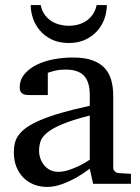

<svg xmlns="http://www.w3.org/2000/svg" viewBox="-20 -719 549 751"><path d="M331.1 -267.1Q263.7 -250 224.1 -233.4Q184.6 -216.8 164.3 -200Q144 -183.1 138.4 -165.8Q132.8 -148.4 132.8 -129.9Q132.8 -114.3 137.9 -99.4Q143.1 -84.5 152.6 -72.8Q162.1 -61 176 -54Q189.9 -46.9 208 -46.9Q228 -46.9 249.8 -54.2Q271.5 -61.5 289.6 -70.3Q310.5 -80.6 331.1 -94.2ZM344.2 0 331.1 -59.1Q304.7 -39.1 276.9 -23.4Q264.6 -16.6 251 -10.3Q237.3 -3.9 222.9 1.2Q208.5 6.3 193.6 9.3Q178.7 12.2 164.1 12.2Q136.7 12.2 113 2.9Q89.4 -6.3 71.8 -23.9Q54.2 -41.5 44.2 -66.4Q34.2 -91.3 34.2 -123Q34.2 -141.6 37.8 -158.2Q41.5 -174.8 52.7 -190.4Q64 -206.1 84.2 -220.5Q104.5 -234.9 137.5 -249Q170.4 -263.2 218 -277.1Q265.6 -291 331.1 -305.2V-348.1Q331.1 -398.4 308.6 -422.6Q286.1 -446.8 237.8 -446.8Q211.4 -446.8 192.9 -441.9Q174.3 -437 167 -434.1V-347.2H94.2Q87.4 -347.2 80.8 -348.1Q74.2 -349.1 68.8 -352.3Q63.5 -355.5 60.3 -361.1Q57.1 -366.7 57.1 -376Q57.1 -406.7 75.7 -429Q94.2 -451.2 124 -465.8Q153.8 -480.5 190.9 -487.3Q228 -494.1 265.1 -494.1Q311.5 -494.1 342 -482.9Q372.6 -471.7 390.4 -451.7Q408.2 -431.6 415.5 -404.3Q422.9 -377 422.9 -344.2V-64Q422.9 -54.7 429 -48.8Q435.1 -43 443.8 -42L492.2 -39.1V0ZM397.9 -699.2Q397.9 -672.9 388.7 -646.2Q379.4 -619.6 360.6 -598.4Q341.8 -577.1 314 -564Q286.1 -550.8 249 -550.8Q211.4 -550.8 183.6 -564Q155.8 -577.1 137.2 -598.4Q118.7 -619.6 109.4 -646.2Q100.1 -672.9 100.1 -699.2H139.2Q143.6 -677.7 154.3 -662.4Q165 -647 180.2 -637.2Q195.3 -627.4 212.9 -622.8Q230.5 -618.2 249 -618.2Q267.6 -618.2 285.2 -622.8Q302.7 -627.4 317.4 -637.2Q332 -647 342.8 -662.4Q353.5 -677.7 357.9 -699.2Z"/></svg>

Font: Charis SIL Viet
Style: Regular
Weight: 400
Foundry: SIL International
Version: Version 5.000